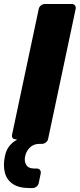

<svg xmlns="http://www.w3.org/2000/svg" viewBox="-23 -720 399 961"><path d="M124.2 221.2Q71.1 221.2 40.7 200.5Q10.4 179.8 1.2 143.4Q-8 107.1 1.6 62Q7.4 31.5 24.2 10.5Q41.1 -10.5 63.1 -20.6L49.5 -24Q42.6 -24.8 39.1 -30.9Q35.5 -37 37.1 -44.6L170.8 -674.9Q172.8 -685.5 181.8 -692.8Q190.9 -700 201.5 -700H336.1Q346.7 -700 352.2 -692.8Q357.6 -685.5 355.6 -674.9L217.9 -25.1Q215.9 -14.5 206.8 -7.2Q197.7 0 187.1 0H175.2Q144.7 0 126.2 18.9Q107.7 37.8 102.9 62Q97.4 86.3 108.1 104.9Q118.9 123.6 149.4 123.6H161.2Q171.9 123.6 177.3 130.9Q182.7 138.1 180.7 148.8L170.9 196.1Q168.9 206.8 159.8 214Q150.7 221.2 140.1 221.2Z"/></svg>

Font: Rubik Light
Style: Italic
Weight: 300
Italic angle: -12°
Designer: Hubert and Fischer
Foundry: Hubert and Fischer
Version: Version 2.300;gftools[0.9.30]